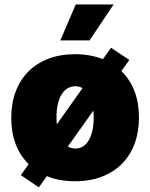

<svg xmlns="http://www.w3.org/2000/svg" viewBox="-20 -791 665 850"><path d="M29.8 -269.9Q29.8 -332.7 49 -384.6Q68.2 -436.4 104.6 -473.4Q141 -510.3 193.5 -530.7Q246.1 -551.1 312.5 -551.1Q378.9 -551.1 435.7 -529.1L471.6 -579.5L552.6 -525.6L517.4 -476.2Q595.2 -400.2 595.2 -269.9Q595.2 -207 576 -155.2Q556.8 -103.3 520.4 -66.4Q484 -29.5 431.6 -9.1Q379.3 11.4 312.5 11.4Q240.8 11.4 187.5 -11.4L152 38.4L72.4 -15.6L106.9 -64.3Q29.8 -140.3 29.8 -269.9ZM247.2 -612.2 315.3 -771.3H483L376.4 -612.2ZM231.5 -240.4 345.2 -400.9Q330.6 -409.1 313.9 -409.1Q294.4 -409.1 278.8 -399.7Q263.1 -390.3 252.3 -372.3Q241.5 -354.4 235.8 -328.8Q230.1 -303.3 230.1 -271.3Q230.1 -263.1 230.5 -255.5Q230.8 -247.9 231.5 -240.4ZM280.2 -142Q295.8 -133.5 313.9 -133.5Q332.7 -133.5 347.7 -142.9Q362.6 -152.3 373 -170.3Q383.5 -188.2 389.2 -213.8Q394.9 -239.3 394.9 -271.3Q394.9 -279.5 394.5 -286.9Q394.2 -294.4 393.5 -301.5Z"/></svg>

Font: Inter P Black
Style: Regular
Weight: 900
Designer: Rasmus Andersson
Foundry: rsms
Version: Version 3.018;git-588b23468